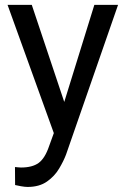

<svg xmlns="http://www.w3.org/2000/svg" viewBox="-20 -548 513 782"><path d="M109.4 -528.3 241.7 -132.8 364.3 -528.3H460.9L249 81.5Q239.3 107.4 220.9 138.4Q202.6 169.4 171.4 191.4Q140.1 213.4 92.3 213.4Q81.5 213.4 64.9 210.4Q48.3 207.5 41.5 205.6L41 132.3Q44.9 132.8 53.5 133.5Q62 134.3 65.4 134.3Q111.8 134.3 137.5 115.5Q163.1 96.7 179.7 47.9L199.2 -5.9L10.7 -528.3Z"/></svg>

Font: Vazirmatn RD FD
Style: Regular
Weight: 400
Designer: Saber Rastikerdar
Foundry: Saber Rastikerdar
Version: Version 33.003